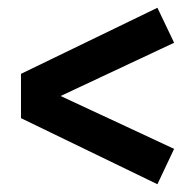

<svg xmlns="http://www.w3.org/2000/svg" viewBox="-20 -580 502 494"><path d="M385 -560 428 -470 136 -333 428 -197 385 -106 34 -276V-390Z"/></svg>

Font: Fira Sans Condensed Medium
Style: Regular
Weight: 500
Width: 3
Designer: Carrois Corporate & Edenspiekermann AG
Foundry: Carrois Corporate GbR & Edenspiekermann AG
Version: Version 4.203;PS 004.203;hotconv 1.0.88;makeotf.lib2.5.64775